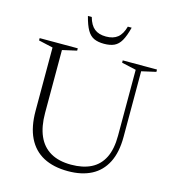

<svg xmlns="http://www.w3.org/2000/svg" viewBox="-125 -971 986 1085"><g transform="rotate(15 367.5 -428.0)"><path d="M594 -257V-642.5L509.5 -661.5V-675H710V-661.5L626 -642.5V-258Q626 -168 595.5 -108.2Q565 -48.5 508.2 -19.2Q451.5 10 372 10Q287 10 228 -21.2Q169 -52.5 138.2 -115.5Q107.5 -178.5 107.5 -273V-642.5L23.5 -661.5V-675H246.5V-661.5L162.5 -642.5V-274.5Q162.5 -195 186.5 -140.5Q210.5 -86 258.8 -58Q307 -30 379.5 -30Q448 -30 496 -54Q544 -78 569 -128.2Q594 -178.5 594 -257ZM382.5 -780.5Q425 -780.5 450.2 -800.8Q475.5 -821 488 -866.5H510.5Q497.5 -815.5 481.5 -787.8Q465.5 -760 441.8 -749Q418 -738 382.5 -738Q347 -738 323.2 -749Q299.5 -760 283.5 -787.8Q267.5 -815.5 254.5 -866.5H277Q289.5 -821 314.8 -800.8Q340 -780.5 382.5 -780.5Z"/></g></svg>

Font: Newsreader 24pt Light
Style: Regular
Weight: 300
Designer: Hugues Gentile
Foundry: Production Type
Version: Version 1.003